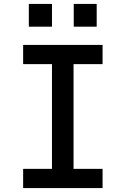

<svg xmlns="http://www.w3.org/2000/svg" viewBox="-20 -959 640 979"><path d="M98 0V-98H245V-632H98V-730H503V-632H355V-98H503V0ZM127 -939H245V-823H127ZM356 -939H473V-823H356Z"/></svg>

Font: Tiny SemiBold
Style: Regular
Weight: 600
Designer: Philipp Nurullin, Konstantin Bulenkov
Foundry: JetBrains
Version: Version 2.251; ttfautohint (v1.8.4.7-5d5b)